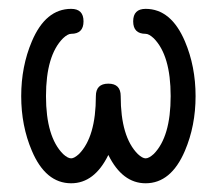

<svg xmlns="http://www.w3.org/2000/svg" viewBox="-20 -420 496 440"><path d="M428.2 -199.7Q428.2 -131.6 403.8 -74.5Q372.1 0 313.7 0Q260.3 0 228.3 -64.9Q196.5 0 143.1 0Q84.5 0 53 -74.5Q28.6 -131.6 28.6 -199.7Q28.6 -267.8 53 -325.2Q84.5 -399.7 143.1 -399.7Q171.4 -399.7 171.4 -371.1Q171.4 -342.5 143.1 -342.5Q135.3 -342.5 124.5 -332.3Q85.4 -293.2 85.4 -199.7Q85.4 -106.4 124.5 -67.1Q135.3 -57.1 143.1 -57.1Q150.1 -57.1 161.1 -67.1Q199.7 -106.4 199.7 -199.7Q199.7 -228.3 228.3 -228.3Q256.6 -228.3 256.6 -199.7Q256.6 -106.4 295.7 -67.1Q306.4 -57.1 313.7 -57.1Q321.3 -57.1 332.3 -67.1Q371.1 -106.4 371.1 -199.7Q371.1 -293.2 332.3 -332.3Q321.3 -342.5 313.7 -342.5Q285.2 -342.5 285.2 -371.1Q285.2 -399.7 313.7 -399.7Q372.1 -399.7 403.8 -325.2Q428.2 -267.8 428.2 -199.7Z"/></svg>

Font: EnergyBar
Style: Regular
Weight: 400
Italic angle: -10°
Version: 1.0 2000-03-28